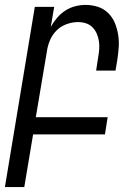

<svg xmlns="http://www.w3.org/2000/svg" viewBox="-48 -548 568 783"><path d="M-28 215 94 -520H173L159 -438Q170 -458 184.5 -475Q199 -492 218 -504.5Q237 -517 258.5 -522.5Q280 -528 301 -528Q327 -528 351.5 -520Q376 -512 393.5 -494.5Q411 -477 420.5 -454Q430 -431 434 -405.5Q438 -380 436 -353.5Q434 -327 430 -301L423 -260H344L352 -312Q355 -329 356.5 -346Q358 -363 355.5 -379.5Q353 -396 346.5 -411Q340 -426 329 -437Q318 -448 302.5 -453Q287 -458 270 -458Q247 -458 223.5 -449.5Q200 -441 182.5 -423.5Q165 -406 155.5 -383Q146 -360 143 -337L98 -70H391L380 0H87L51 215Z"/></svg>

Font: Iosevka
Style: Italic
Weight: 400
Italic angle: -9°
Monospace: yes
Designer: Belleve Invis
Foundry: Belleve Invis
Version: Version 32.5.0; ttfautohint (v1.8.4)